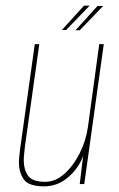

<svg xmlns="http://www.w3.org/2000/svg" viewBox="-20 -651 421 679"><path d="M136 8Q81 8 64 -17Q47 -42 47 -76Q47 -88 48.5 -100Q50 -112 51 -123L103 -495H119L68 -132Q67 -120 65.5 -107.5Q64 -95 64 -83Q64 -52 79 -30Q94 -8 140 -8Q176 -8 207.5 -36Q239 -64 261.5 -108.5Q284 -153 291 -202L331 -495H347L278 0H262L274 -100Q259 -57 221.5 -24.5Q184 8 136 8ZM199 -545 277 -631H297L214 -545ZM247 -544 325 -630H345L262 -544Z"/></svg>

Font: Alumni Sans Pinstripe
Style: Italic
Weight: 400
Italic angle: -8°
Designer: Robert E. Leuschke
Foundry: Robert E. Leuschke
Version: Version 1.010; ttfautohint (v1.8.4.7-5d5b)